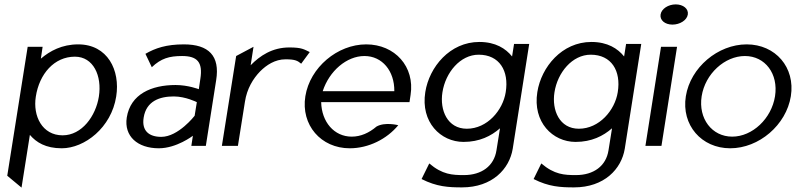

<svg xmlns="http://www.w3.org/2000/svg" viewBox="-20 -664 3623 874"><path d="M13 136 78 190 116 -50C145 -16 188 11 261 11C365 11 487 -83 509 -225C528 -344 470 -462 336 -462C262 -462 207 -432 166 -397L174 -451H106ZM143 -224C159 -328 227 -406 321 -406C405 -406 445 -319 430 -224C416 -136 353 -48 265 -48C172 -48 129 -136 143 -224Z M557 -129C544 -44 606 11 703 11C784 11 858 -46 858 -46L851 0H917L964 -299C982 -410 930 -462 817 -462C737 -462 687 -445 642 -419L671 -358C713 -398 750 -409 809 -409C878 -409 904 -381 892 -305L885 -258C885 -258 836 -277 779 -277C670 -277 574 -236 557 -129ZM634 -129C646 -204 707 -225 771 -225C825 -225 876 -199 876 -199L866 -137C866 -137 792 -41 714 -41C659 -41 624 -68 634 -129Z M990 0H1063L1095 -201C1104 -260 1132 -306 1164 -339C1193 -368 1232 -394 1280 -394C1325 -394 1335 -387 1351 -374L1390 -427C1364 -439 1355 -448 1297 -448C1219 -448 1163 -410 1121 -367L1134 -451L1055 -409Z M1370 -226C1349 -95 1441 11 1572 11C1658 11 1741 -31 1793 -94C1793 -94 1733 -110 1694 -88C1660 -59 1622 -42 1581 -42C1501 -42 1444 -109 1442 -199H1844L1849 -232C1869 -360 1778 -462 1647 -462C1516 -462 1391 -357 1370 -226ZM1449 -249C1479 -341 1558 -409 1639 -409C1720 -409 1776 -341 1775 -249Z M1916 -245C1894 -108 1986 -18 2090 -18C2163 -18 2216 -45 2256 -80L2240 20C2229 92 2172 133 2092 133C2039 133 1994 131 1934 80L1899 151C1968 186 2021 189 2083 189C2221 189 2299 105 2314 13L2389 -464H2320L2311 -407C2282 -443 2236 -473 2162 -473C2028 -473 1934 -359 1916 -245ZM1994 -244C2008 -334 2075 -415 2159 -415C2253 -415 2298 -342 2282 -244C2269 -162 2198 -78 2105 -78C2017 -78 1981 -162 1994 -244Z M2426 -245C2404 -108 2496 -18 2600 -18C2673 -18 2726 -45 2766 -80L2750 20C2739 92 2682 133 2602 133C2549 133 2504 131 2444 80L2409 151C2478 186 2531 189 2593 189C2731 189 2809 105 2824 13L2899 -464H2830L2821 -407C2792 -443 2746 -473 2672 -473C2538 -473 2444 -359 2426 -245ZM2504 -244C2518 -334 2585 -415 2669 -415C2763 -415 2808 -342 2792 -244C2779 -162 2708 -78 2615 -78C2527 -78 2491 -162 2504 -244Z M2987 -598C2983 -572 3007 -552 3041 -552C3075 -552 3107 -572 3111 -598C3115 -624 3090 -644 3056 -644C3022 -644 2991 -624 2987 -598ZM2918 0H2991L3062 -451H2989Z M3102 -226C3081 -95 3173 11 3304 11C3435 11 3559 -95 3580 -226C3601 -357 3510 -462 3379 -462C3248 -462 3123 -357 3102 -226ZM3174 -226C3190 -328 3279 -409 3371 -409C3463 -409 3524 -328 3508 -226C3492 -124 3405 -42 3313 -42C3221 -42 3158 -124 3174 -226Z"/></svg>

Font: Charger Sport
Style: DfObl
Weight: 400
Designer: Jasper
Foundry: Cannot Into Space Fonts
Version: Version 1.1